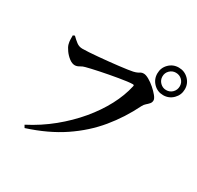

<svg xmlns="http://www.w3.org/2000/svg" viewBox="-185 -1064 1371 1334"><g transform="rotate(30 500.0 -397.0)"><path d="M154 33Q257 -20 344 -91Q431 -162 498.5 -242.5Q566 -323 611 -408Q656 -493 674 -575Q676 -582 673.5 -584.5Q671 -587 665 -587Q649 -587 621 -583.5Q593 -580 558.5 -574Q524 -568 488.5 -561.5Q453 -555 420 -548Q387 -541 360.5 -535Q334 -529 320 -525Q302 -521 284 -510Q266 -499 249 -499Q227 -499 203.5 -517Q180 -535 162.5 -559.5Q145 -584 140 -602Q135 -621 134.5 -636.5Q134 -652 134 -672L148 -678Q169 -657 190 -641Q211 -625 238 -625Q258 -625 290.5 -627Q323 -629 362 -632.5Q401 -636 441 -640Q481 -644 518 -648.5Q555 -653 583 -657Q611 -661 624 -664Q645 -669 655 -674.5Q665 -680 673 -684.5Q681 -689 695 -689Q712 -689 737.5 -674.5Q763 -660 787.5 -638.5Q812 -617 829 -596Q846 -575 846 -561Q846 -545 836 -533.5Q826 -522 813.5 -511.5Q801 -501 793 -485Q733 -363 648.5 -260.5Q564 -158 446 -78.5Q328 1 166 53ZM885 -626Q839 -626 807 -658.5Q775 -691 775 -737Q775 -783 807 -815Q839 -847 885 -847Q931 -847 963.5 -815Q996 -783 996 -737Q996 -691 963.5 -658.5Q931 -626 885 -626ZM885 -667Q915 -667 935 -687.5Q955 -708 955 -737Q955 -766 935 -786Q915 -806 885 -806Q857 -806 836.5 -786Q816 -766 816 -737Q816 -708 836.5 -687.5Q857 -667 885 -667Z"/></g></svg>

Font: Noto Serif TC
Style: Bold
Weight: 700
Designer: Ryoko NISHIZUKA 西塚涼子 (kana & ideographs); Frank Grießhammer (Latin, Greek & Cyrillic); Wenlong ZHANG 张文龙 (bopomofo); San
Foundry: Adobe
Version: Version 2.002-H1;hotconv 1.1.0;makeotfexe 2.6.0